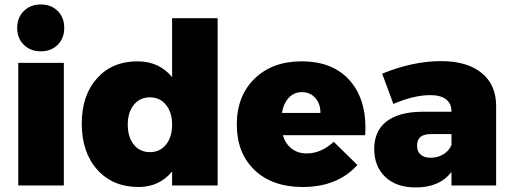

<svg xmlns="http://www.w3.org/2000/svg" viewBox="-20 -823 2268 852"><path d="M85.7 -774.2Q115.2 -803.2 161.1 -803.2Q207 -803.2 236.1 -774.2Q265.1 -745.1 265.1 -699.2Q265.1 -653.3 236.1 -624.3Q207 -595.2 161.1 -595.2Q115.2 -595.2 85.7 -624.3Q56.2 -653.3 56.2 -699.2Q56.2 -745.1 85.7 -774.2ZM61 -543.9H263.2V0H61Z M743.7 -742.2H945.8V0H743.7V-62Q687 6.8 594.7 6.8Q480.5 6.8 411.6 -70.1Q342.8 -147 342.8 -274.9Q342.8 -399.9 410.4 -475.3Q478 -550.8 589.8 -550.8Q686 -550.8 743.7 -481ZM645.5 -147.9Q689.9 -147.9 716.8 -181.4Q743.7 -214.8 743.7 -270Q743.7 -324.2 716.6 -357.7Q689.5 -391.1 645.5 -391.1Q600.6 -391.1 573.7 -357.7Q546.9 -324.2 546.9 -270Q546.9 -214.8 573.7 -181.4Q600.6 -147.9 645.5 -147.9Z M1317.9 -550.8Q1460 -550.8 1534.9 -462.6Q1609.9 -374.5 1600.6 -223.1H1234.9Q1247.1 -184.1 1274.7 -163.1Q1302.2 -142.1 1340.8 -142.1Q1404.8 -142.1 1460.9 -193.8L1565.9 -90.8Q1477.5 6.8 1323.7 6.8Q1188 6.8 1109.4 -68.6Q1030.8 -144 1030.8 -270Q1030.8 -397 1109.6 -473.9Q1188.5 -550.8 1317.9 -550.8ZM1401.9 -321.8Q1402.3 -362.3 1379.4 -388.2Q1356.4 -414.1 1319.8 -414.1Q1284.7 -414.1 1261.5 -389.2Q1238.3 -364.3 1231 -321.8Z M1937.5 -551.8Q2052.2 -551.8 2116.9 -499.5Q2181.6 -447.3 2181.6 -353V0H1983.4V-60.1Q1931.2 8.8 1824.7 8.8Q1738.8 8.8 1689.7 -37.8Q1640.6 -84.5 1640.6 -162.1Q1640.6 -241.2 1694.3 -283.4Q1748 -325.7 1850.6 -327.1H1983.4V-329.1Q1983.4 -363.3 1959.5 -382.1Q1935.5 -400.9 1889.6 -400.9Q1816.4 -400.9 1725.6 -361.8L1675.8 -496.1Q1812.5 -551.8 1937.5 -551.8ZM1891.6 -123Q1922.4 -123 1947.3 -138.2Q1972.2 -153.3 1983.4 -179.2V-228H1891.6Q1830.6 -228 1830.6 -176.8Q1830.6 -150.9 1846.4 -137Q1862.3 -123 1891.6 -123Z"/></svg>

Font: Montserrat arm ExtraBold
Style: Regular
Weight: 800
Designer: Julieta Ulanovsky
Foundry: Julieta Ulanovsky
Version: Version 6.000;PS 006.000;hotconv 1.0.88;makeotf.lib2.5.64775